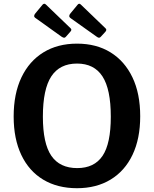

<svg xmlns="http://www.w3.org/2000/svg" viewBox="-20 -982 810 1012"><path d="M386 10Q283 10 208 -35Q133 -80 92.5 -165Q52 -250 52 -368Q52 -488 93 -574Q134 -660 209 -706Q284 -752 386 -752Q488 -752 562.5 -706Q637 -660 678 -574.5Q719 -489 719 -369Q719 -251 678.5 -166Q638 -81 563 -35.5Q488 10 386 10ZM387 -96Q477 -96 520.5 -160.5Q564 -225 564 -367Q564 -512 520 -579.5Q476 -647 386 -647Q295 -647 250.5 -579.5Q206 -512 206 -367Q206 -226 250.5 -161Q295 -96 387 -96ZM204 -957Q213 -967 222 -958L352 -833Q361 -825 350 -814L328 -789Q323 -783 318 -783Q313 -783 304 -789L170 -885Q160 -891 160 -897.5Q160 -904 166 -911ZM389 -957Q397 -967 406 -958L536 -833Q545 -825 535 -814L512 -789Q507 -783 502 -783Q497 -783 489 -789L354 -885Q345 -891 345 -897.5Q345 -904 351 -911Z"/></svg>

Font: Libre Franklin SemiBold
Style: Regular
Weight: 600
Designer: Pablo Impallari, Rodrigo Fuenzalida, Nhung Nguyen
Foundry: Impallari Type
Version: Version 3.000